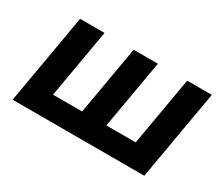

<svg xmlns="http://www.w3.org/2000/svg" viewBox="-89 -655 973 851"><g transform="rotate(30 397.5 -230.0)"><path d="M450 -109 511 -460H387L326 -109H177L238 -460H113L33 0H707L787 -460H661L600 -109Z"/></g></svg>

Font: Jost SemiBold
Style: Italic
Weight: 600
Italic angle: -5°
Version: Version 3.710